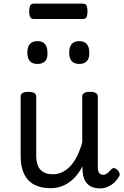

<svg xmlns="http://www.w3.org/2000/svg" viewBox="-20 -1022 686 1060"><path d="M260 17Q207 17 170 -2Q133 -21 113.5 -60.5Q94 -100 94 -161V-489Q94 -502 104.5 -508.5Q115 -515 136 -515Q158 -515 169 -508.5Q180 -502 180 -489V-163Q180 -129 190 -106Q200 -83 220 -71.5Q240 -60 271 -60Q301 -60 326.5 -73Q352 -86 372.5 -109.5Q393 -133 408.5 -166Q424 -199 434 -237V-489Q434 -502 444.5 -508.5Q455 -515 477 -515Q498 -515 509 -508.5Q520 -502 520 -489V-99Q520 -84 523.5 -74.5Q527 -65 534 -61Q541 -57 550 -57Q558 -57 565.5 -61Q573 -65 580.5 -72.5Q588 -80 595 -88Q602 -95 611.5 -93.5Q621 -92 630 -82Q637 -75 640 -65.5Q643 -56 637 -47Q626 -28 610 -13.5Q594 1 574.5 9.5Q555 18 533 18Q509 18 491.5 11.5Q474 5 462 -7.5Q450 -20 443.5 -37.5Q437 -55 436 -76L435 -104Q420 -74 400.5 -51Q381 -28 358.5 -13Q336 2 311 9.5Q286 17 260 17ZM187 -669Q159 -669 145 -684.5Q131 -700 131 -731Q131 -763 145 -779Q159 -795 187 -795Q215 -795 228.5 -779Q242 -763 242 -731Q244 -700 229.5 -684.5Q215 -669 187 -669ZM418 -669Q390 -669 376 -684.5Q362 -700 362 -731Q362 -763 376 -779Q390 -795 418 -795Q445 -795 459 -779Q473 -763 473 -731Q474 -700 459.5 -684.5Q445 -669 418 -669ZM168 -917Q151 -917 146 -929Q141 -941 141 -959Q141 -978 146 -990Q151 -1002 168 -1002H436Q454 -1002 458.5 -990Q463 -978 463 -959Q463 -941 458.5 -929Q454 -917 436 -917Z"/></svg>

Font: Playwrite IT Trad
Style: Regular
Weight: 400
Designer: Veronika Burian, José Scaglione
Foundry: TypeTogether
Version: Version 1.002